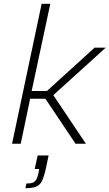

<svg xmlns="http://www.w3.org/2000/svg" viewBox="-20 -763 581 1019"><path d="M44 0 201 -743H247L148 -280H229L482 -510H541L263 -258L436 0H381L221 -239H140L90 0ZM115 236 120 211Q143 211 155 206Q167 201 174 187.5Q181 174 185 151L188 134H164L180 62H238L222 138Q215 167 208 186Q201 205 189.5 216Q178 227 160 231.5Q142 236 115 236Z"/></svg>

Font: Saira Thin ExtraLight
Style: Italic
Weight: 250
Italic angle: -12°
Version: Version 1.101